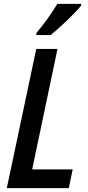

<svg xmlns="http://www.w3.org/2000/svg" viewBox="-20 -965 451 985"><path d="M166 -785H239C282 -818 368 -900 396 -936V-945H274C247 -899 205 -841 167 -796ZM15 0H333L353 -96H145L275 -714H166Z"/></svg>

Font: Noto Sans Display SemiCondensed Medium
Style: Italic
Weight: 500
Width: 4
Italic angle: -12°
Designer: Monotype Design Team
Foundry: Monotype Imaging Inc.
Version: Version 1.900